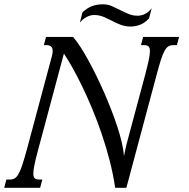

<svg xmlns="http://www.w3.org/2000/svg" viewBox="-104 -891 895 911"><path d="M442.4 0Q433.1 -64 416.5 -128.4Q399.9 -192.9 378.9 -254.6Q357.9 -316.4 334 -373.8Q310.1 -431.2 286.1 -480.7Q262.2 -530.3 239.7 -570.1Q217.3 -609.9 199.2 -636.7L78.1 -184.6Q65.9 -139.6 60.1 -111.8Q54.2 -84 54.2 -67.9Q54.2 -50.8 61 -44.9Q67.9 -39.1 81.5 -39.1H96.7L86.4 0H-84L-73.7 -39.1H-56.6Q-43.9 -39.1 -34.4 -44.7Q-24.9 -50.3 -15.9 -65.9Q-6.8 -81.5 2.4 -110.1Q11.7 -138.7 24.4 -185.1L142.6 -626Q146 -638.2 146 -648.4Q146 -663.1 138.7 -669.9Q131.3 -676.8 118.7 -676.8H104L114.3 -715.8H242.7Q256.8 -699.7 274.7 -672.9Q292.5 -646 311.5 -611.6Q330.6 -577.1 350.3 -537.4Q370.1 -497.6 388.7 -455.3Q407.2 -413.1 423.8 -370.4Q440.4 -327.6 453.4 -287.8Q466.3 -248 474.4 -212.6Q482.4 -177.2 484.4 -149.9Q485.8 -156.7 487.3 -165Q488.8 -173.3 490.5 -181.2Q492.2 -189 493.7 -195.6Q495.1 -202.1 496.1 -205.6L583.5 -531.2Q595.2 -575.7 601.3 -603.8Q607.4 -631.8 607.4 -647.9Q607.4 -665 600.6 -670.9Q593.8 -676.8 580.1 -676.8H564.9L575.2 -715.8H745.6L735.4 -676.8H718.3Q705.1 -676.8 695.3 -671.1Q685.5 -665.5 676.8 -649.9Q668 -634.3 658.9 -605.5Q649.9 -576.7 637.7 -530.8L495.6 0ZM287.1 -832Q309.6 -853.5 332.8 -862.1Q356 -870.6 384.3 -870.6Q406.7 -870.6 426.5 -862.1Q446.3 -853.5 465.8 -843.5Q485.4 -833.5 505.6 -825Q525.9 -816.4 548.8 -816.4Q566.4 -816.4 583.3 -824.5Q600.1 -832.5 615.7 -851.6L603 -803.7Q583.5 -782.2 560.8 -773.7Q538.1 -765.1 516.6 -765.1Q489.3 -765.1 467.8 -773.7Q446.3 -782.2 426.5 -792.5Q406.7 -802.7 386.7 -811.3Q366.7 -819.8 342.8 -819.8Q325.7 -819.8 307.6 -810.8Q289.6 -801.8 274.9 -783.7Z"/></svg>

Font: Arian Grqi
Style: Italic
Weight: 400
Italic angle: -15°
Designer: Ruben Hakobyan (Tarumian)
Foundry: Ruben Hakobyan (Tarumian)
Version: Version 1.002